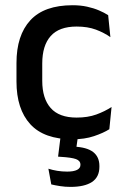

<svg xmlns="http://www.w3.org/2000/svg" viewBox="-20 -521 476 734"><path d="M257.5 11.5Q148.5 11.5 95.8 -46.2Q43 -104 43 -209.5V-280Q43 -386 96 -443.5Q149 -501 257.5 -501Q287.5 -501 312.8 -495.5Q338 -490 358.5 -481.2Q379 -472.5 393.5 -463L402 -379Q378 -396 346.5 -407.8Q315 -419.5 273 -419.5Q206 -419.5 173.8 -383.2Q141.5 -347 141.5 -278V-212Q141.5 -144.5 173.8 -108Q206 -71.5 273 -71.5Q315.5 -71.5 348 -83.2Q380.5 -95 406.5 -112L398 -27Q375 -12.5 339.2 -0.5Q303.5 11.5 257.5 11.5ZM279.5 -10.5 268.5 67.5 227.5 40Q236 39.5 244.5 39.2Q253 39 261.5 39.5Q311.5 41.5 335.8 60Q360 78.5 360 113.5V116.5Q360 156 331.5 174.8Q303 193.5 249.5 193.5Q229 193.5 209.8 190.5Q190.5 187.5 176 184L165 124Q180.5 129 198.8 132Q217 135 237 135Q261.5 135 274.5 128.5Q287.5 122 287.5 109.5V108.5Q287.5 93.5 270.5 87.2Q253.5 81 211 78.5Q206 78 204 78Q202 78 202 78L213 -10.5Z"/></svg>

Font: Anek Tamil Medium Medium
Style: Regular
Weight: 500
Version: Version 1.003